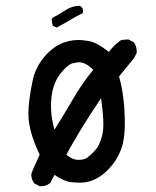

<svg xmlns="http://www.w3.org/2000/svg" viewBox="-20 -631 540 663"><path d="M122 12H117L98 2Q88 -12 88 -29Q88 -34 117 -97Q78 -178 78 -238Q78 -282 93 -354Q102 -396 130 -431Q179 -493 253 -493Q264 -493 288.5 -489Q313 -485 356 -452Q376 -478 399 -493L423 -495L442 -485Q452 -472 452 -454V-448L442 -429L391 -367Q411 -297 411 -204Q411 -165 404 -134Q390 -80 347 -39Q306 0 254 0Q247 0 225 -2Q203 -4 168 -27L154 0Q141 12 122 12ZM251 -79Q271 -79 282 -87Q313 -112 322 -132Q337 -164 337 -202Q337 -233 329 -292Q260 -190 209 -97Q230 -79 251 -79ZM168 -183Q201 -235 231.5 -288Q262 -341 302 -390Q276 -416 252 -416Q248 -416 231.5 -412.5Q215 -409 192 -381Q156 -339 156 -264Q156 -226 168 -183ZM176 -536 162 -542 158 -564 162 -570Q186 -582 207.5 -596.5Q229 -611 256 -611Q267 -604 267 -594L266 -586Q242 -574 220.5 -561Q199 -548 176 -536Z"/></svg>

Font: Xiaolai SC
Style: Regular
Weight: 400
Designer: Nozomi Seto 瀬戸のぞみ
Version: Version 3.11;December 4, 2020;FontCreator 13.0.0.2613 64-bit